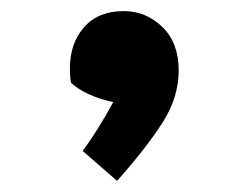

<svg xmlns="http://www.w3.org/2000/svg" viewBox="-20 -213 447 346"><path d="M302 -86Q302 -38 273.5 7Q245 52 191 113L129 59Q157 21 184 -29Q160 -34 139.5 -43.5Q119 -53 108 -64Q106 -73 106 -90Q106 -135 131.5 -164Q157 -193 203 -193Q243 -193 272.5 -164.5Q302 -136 302 -86Z"/></svg>

Font: Lalezar
Style: Regular
Weight: 400
Designer: Borna Izadpanah
Foundry: Borna Izadpanah
Version: Version 1.004